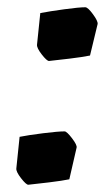

<svg xmlns="http://www.w3.org/2000/svg" viewBox="-20 -494 303 529"><path d="M82 -371 91 -458Q117 -463 157.5 -468.5Q198 -474 215 -474Q222 -474 236 -455Q250 -436 249 -428L228 -341Q209 -337 172 -332.5Q135 -328 115 -326Q109 -326 95 -344Q81 -362 82 -371ZM25 -30 34 -117Q59 -122 99.5 -127Q140 -132 158 -132Q164 -132 178.5 -113Q193 -94 191 -87L171 0Q152 4 115 8.5Q78 13 58 15Q52 15 38 -3Q24 -21 25 -30Z"/></svg>

Font: Grenze ExtraBold
Style: Italic
Weight: 800
Italic angle: -10°
Designer: Renata Polastri
Foundry: Omnibus-Type
Version: Version 1.002; ttfautohint (v1.8)